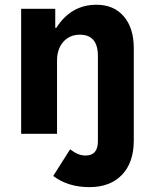

<svg xmlns="http://www.w3.org/2000/svg" viewBox="-20 -563 640 808"><path d="M356 224.5Q266 224.5 204 177.5L275 65.5Q294 79.5 309 85.5Q324 91.5 340.5 91.5Q392 91.5 392 31V-327.5Q392 -417 316 -417Q273 -417 246.5 -387Q220 -357 220 -308V0H69V-526H212.5V-446H217Q279 -543 386 -543Q459 -543 501 -494Q543 -445 543 -360.5V28.5Q543 120.5 493.5 172.5Q444 224.5 356 224.5Z"/></svg>

Font: Google Sans Code
Style: Regular
Weight: 400
Monospace: yes
Designer: Google Sans Code Authors
Foundry: Google LLC
Version: Version 6.000